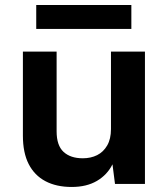

<svg xmlns="http://www.w3.org/2000/svg" viewBox="-20 -731 665 763"><path d="M265 12Q204 12 160.5 -11Q117 -34 94 -79Q71 -124 71 -192V-526H205V-209Q205 -153 232.5 -127.5Q260 -102 309 -102Q341 -102 366 -114.5Q391 -127 406 -153Q421 -179 421 -218V-526H556V0H437L427 -78Q406 -36 365 -12Q324 12 265 12ZM124 -616V-711H502V-616Z"/></svg>

Font: DM Sans 9pt
Style: Bold
Weight: 700
Designer: Colophon Foundry, Jonny Pinhorn
Foundry: Colophon Foundry
Version: Version 4.004;gftools[0.9.30]